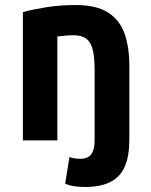

<svg xmlns="http://www.w3.org/2000/svg" viewBox="-20 -558 600 763"><path d="M318 185Q305 185 282.5 183Q260 181 239 172L256 66Q267 70 277.5 71.5Q288 73 301 73Q329 73 342.5 55Q356 37 356 2V-279Q356 -328 349 -358.5Q342 -389 323.5 -403.5Q305 -418 271 -418Q256 -418 240.5 -416.5Q225 -415 208 -413V0H71V-510Q108 -520 162.5 -529Q217 -538 280 -538Q364 -538 410.5 -507.5Q457 -477 475.5 -423Q494 -369 494 -297V-3Q494 61 476.5 102.5Q459 144 420 164.5Q381 185 318 185Z"/></svg>

Font: Ubuntu Sans Mono
Style: Regular
Weight: 400
Monospace: yes
Designer: Dalton Maag Ltd
Foundry: Dalton Maag Ltd
Version: Version 1.006